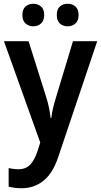

<svg xmlns="http://www.w3.org/2000/svg" viewBox="-20 -761 538 1021"><path d="M1 -542H132L225 -247Q234 -219 240 -190.5Q246 -162 249 -134H253Q256 -160 262.5 -188Q269 -216 279 -247L368 -542H497L290 73Q262 158 212.5 199Q163 240 95 240Q73 240 56.5 237.5Q40 235 26 232V133Q36 135 50 137Q64 139 78 139Q118 139 141.5 113.5Q165 88 180 41L194 -3ZM99 -681Q99 -712 116 -726.5Q133 -741 157 -741Q181 -741 198 -726.5Q215 -712 215 -681Q215 -651 198 -636Q181 -621 157 -621Q133 -621 116 -636Q99 -651 99 -681ZM282 -681Q282 -712 298.5 -726.5Q315 -741 340 -741Q364 -741 381 -726.5Q398 -712 398 -681Q398 -651 381 -636Q364 -621 340 -621Q315 -621 298.5 -636Q282 -651 282 -681Z"/></svg>

Font: Noto Sans Gujarati SemiCondensed SemiBold
Style: Regular
Weight: 600
Width: 4
Designer: Jelle Bosma - Monotype Design Team, Universal Thirst
Foundry: Monotype Imaging Inc.
Version: Version 2.106; ttfautohint (v1.8.4.7-5d5b)